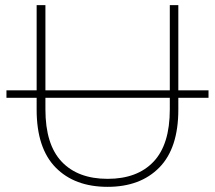

<svg xmlns="http://www.w3.org/2000/svg" viewBox="-20 -720 833 744"><path d="M397 4Q269 4 195.5 -71Q122 -146 122 -295V-341H5V-370H122V-700H156V-370H638V-700H671V-370H788V-341H671V-295Q671 -146 597.5 -71Q524 4 397 4ZM156 -341V-296Q156 -160 219 -93.5Q282 -27 397 -27Q512 -27 575 -93.5Q638 -160 638 -296V-341Z"/></svg>

Font: Montserrat Thin ExtraLight
Style: Regular
Weight: 250
Version: Version 9.000